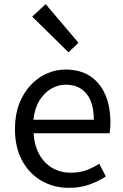

<svg xmlns="http://www.w3.org/2000/svg" viewBox="-20 -892 594 925"><path d="M312 13Q239 13 180 -21Q121 -55 86.5 -118.5Q52 -182 52 -271Q52 -338 72 -390.5Q92 -443 126.5 -480.5Q161 -518 205 -537.5Q249 -557 295 -557Q365 -557 413 -526Q461 -495 486.5 -437.5Q512 -380 512 -302Q512 -287 511 -274Q510 -261 508 -250H142Q145 -192 168.5 -149.5Q192 -107 231 -83.5Q270 -60 322 -60Q362 -60 394.5 -71.5Q427 -83 458 -103L490 -42Q455 -19 411 -3Q367 13 312 13ZM141 -315H432Q432 -397 396.5 -440.5Q361 -484 297 -484Q259 -484 225.5 -464Q192 -444 169.5 -407Q147 -370 141 -315ZM310 -640 135 -812 200 -872 358 -686Z"/></svg>

Font: Noto Sans HK Thin
Style: Regular
Weight: 400
Version: Version 2.004-H2;hotconv 1.0.118;makeotfexe 2.5.65603